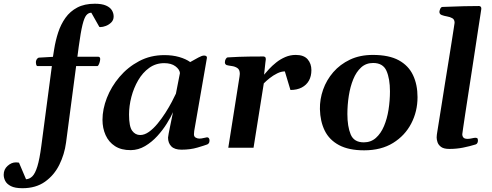

<svg xmlns="http://www.w3.org/2000/svg" viewBox="-154 -788 2623 1024"><path d="M-34.2 215.8Q-74.2 215.8 -95.9 204.6Q-117.7 193.4 -126 177Q-134.3 160.6 -134.3 144Q-134.3 115.2 -113.5 96.7Q-92.8 78.1 -70.3 78.1Q-66.9 78.1 -62 78.4Q-57.1 78.6 -52.7 79.6L-15.1 168Q3.9 167 18.8 152.1Q33.7 137.2 45.4 99.1Q57.1 61 66.4 -9.8L122.6 -435.5H46.4Q40.5 -436 38.8 -444.8Q37.1 -453.6 37.6 -459.5Q39.1 -468.8 43.2 -473.6Q47.4 -478.5 52.2 -480.5L128.4 -484.9L134.8 -524.9Q142.1 -571.3 156.2 -614.7Q170.4 -658.2 195.1 -692.9Q219.7 -727.5 258.1 -747.8Q296.4 -768.1 351.6 -768.1Q389.6 -768.1 411.6 -758.3Q433.6 -748.5 442.9 -732.9Q452.1 -717.3 452.1 -700.2Q452.1 -681.2 439.7 -668.7Q427.2 -656.2 410.9 -649.9Q394.5 -643.6 381.3 -643.6Q376.5 -643.6 375.5 -645L333 -720.2Q317.9 -720.2 306.6 -707Q295.4 -693.8 285.9 -655.3Q276.4 -616.7 266.1 -540.5L258.8 -485.4H370.6Q380.4 -484.4 380.4 -473.1Q380.4 -464.4 376 -451.2Q371.6 -438 365.7 -435.5H252L198.2 -27.3Q189.9 35.2 162.4 90.8Q134.8 146.5 85.9 181.2Q37.1 215.8 -34.2 215.8Z M543.9 12.7Q493.2 13.2 459.5 -8.5Q425.8 -30.3 409.2 -67.4Q392.6 -104.5 392.6 -148.9Q392.6 -205.6 416 -265.9Q439.5 -326.2 483.4 -377.9Q527.3 -429.7 587.9 -461.9Q648.4 -494.1 722.7 -494.1Q766.1 -494.1 801.8 -483.9Q837.4 -473.6 860.4 -457Q884.8 -470.7 904.1 -481.2Q923.3 -491.7 934.1 -491.7Q940.4 -491.7 945.1 -489.3Q949.7 -486.8 949.7 -480L881.8 -89.4Q880.4 -78.6 880.4 -71.8Q880.4 -59.1 889.9 -54Q899.4 -48.8 909.2 -48.8Q919.9 -48.8 933.3 -52.2Q946.8 -55.7 950.2 -55.7Q956.5 -55.7 960 -51Q963.4 -46.4 963.4 -38.6Q963.4 -28.3 959.2 -23.7Q955.1 -19 951.2 -17.6Q937 -12.2 899.2 -1Q861.3 10.3 814 10.3Q776.9 10.3 759.5 -7.6Q742.2 -25.4 742.2 -54.2Q742.2 -58.6 745.6 -76.2Q749 -93.8 753.7 -116.5Q758.3 -139.2 762.5 -159.4Q766.6 -179.7 768.6 -189.9Q757.3 -163.6 735.8 -129.2Q714.4 -94.7 685.1 -62.5Q655.8 -30.3 619.9 -9Q584 12.2 543.9 12.7ZM593.8 -67.9Q616.7 -67.9 640.4 -84.7Q664.1 -101.6 686.5 -128.9Q709 -156.2 728.3 -186.5Q747.6 -216.8 762 -244.1Q776.4 -271.5 784.2 -288.6L805.7 -398.4Q803.7 -418 781.5 -434.6Q759.3 -451.2 721.7 -451.2Q676.8 -451.2 641.8 -426Q606.9 -400.9 583 -359.9Q559.1 -318.8 546.6 -270.8Q534.2 -222.7 534.2 -176.8Q534.2 -113.8 550.8 -90.8Q567.4 -67.9 593.8 -67.9Z M1254.4 -389.6Q1264.6 -401.9 1281 -419.7Q1297.4 -437.5 1319.1 -454.8Q1340.8 -472.2 1367.2 -483.6Q1393.6 -495.1 1423.3 -495.1Q1466.3 -495.1 1486.6 -471.9Q1506.8 -448.7 1506.8 -414.1Q1506.8 -381.8 1493.7 -358.2Q1480.5 -334.5 1455.3 -321.3Q1430.2 -308.1 1395 -308.1L1365.2 -407.2Q1345.7 -407.2 1324.5 -396.7Q1303.2 -386.2 1284.4 -371.3Q1265.6 -356.4 1252.9 -343.3L1198.2 0H1063.5L1123.5 -379.9Q1125 -388.2 1125 -394Q1125 -416.5 1112.1 -425Q1099.1 -433.6 1082.3 -435.8Q1065.4 -438 1054.7 -440.9Q1045.4 -445.3 1045.4 -455.6Q1045.4 -465.3 1050 -473.4Q1054.7 -481.4 1060.5 -481.9Q1124.5 -485.8 1174.6 -486.3Q1224.6 -486.8 1251.5 -486.8Q1255.4 -486.8 1259.5 -483.9Q1263.7 -481 1263.7 -472.2Q1263.7 -472.2 1261.2 -452.4Q1258.8 -432.6 1254.4 -389.6Z M1552.2 -206.1Q1551.3 -258.8 1569.3 -310.1Q1587.4 -361.3 1623.5 -403.1Q1659.7 -444.8 1712.6 -470Q1765.6 -495.1 1834.5 -495.1Q1920.4 -495.1 1972.7 -466.6Q2024.9 -438 2048.8 -387.2Q2072.8 -336.4 2072.8 -270Q2072.8 -193.8 2039.3 -129.4Q2005.9 -64.9 1942.4 -25.6Q1878.9 13.7 1788.1 13.7Q1705.6 13.7 1653.8 -14.2Q1602.1 -42 1577.9 -91.3Q1553.7 -140.6 1552.2 -206.1ZM1786.1 -28.8Q1824.2 -28.8 1850.8 -52.5Q1877.4 -76.2 1894 -115.5Q1910.6 -154.8 1918.2 -203.1Q1925.8 -251.5 1925.8 -300.8Q1925.8 -368.2 1907.2 -410.2Q1888.7 -452.1 1835.9 -452.1Q1798.3 -452.1 1772.2 -428.5Q1746.1 -404.8 1730 -365.2Q1713.9 -325.7 1706.3 -277.1Q1698.7 -228.5 1698.7 -179.7Q1698.7 -113.3 1716.3 -71Q1733.9 -28.8 1786.1 -28.8Z M2177.7 -82Q2180.2 -98.1 2186.5 -137Q2192.9 -175.8 2201.2 -229Q2209.5 -282.2 2219 -341.6Q2228.5 -400.9 2237.8 -458Q2247.1 -515.1 2254.4 -562Q2261.7 -608.9 2266.1 -637.2Q2270.5 -665.5 2270.5 -666.5Q2270.5 -684.1 2258.3 -690.9Q2246.1 -697.8 2230.2 -700.4Q2214.4 -703.1 2201.9 -707.8Q2189.5 -712.4 2189.5 -725.1Q2189.5 -729.5 2193.6 -740Q2197.8 -750.5 2205.6 -751Q2268.6 -753.9 2321.3 -754.9Q2374 -755.9 2400.9 -755.9Q2404.8 -755.9 2408.9 -752.9Q2413.1 -750 2413.1 -741.2Q2413.1 -740.2 2408.7 -711.9Q2404.3 -683.6 2397 -636.2Q2389.6 -588.9 2380.9 -530Q2372.1 -471.2 2362.3 -408.4Q2352.5 -345.7 2343.5 -286.6Q2334.5 -227.5 2327.1 -179.7Q2319.8 -131.8 2315.7 -103Q2311.5 -74.2 2311.5 -72.3Q2311.5 -61.5 2317.6 -54.4Q2323.7 -47.4 2340.3 -47.4Q2350.6 -47.4 2362.8 -50.3Q2375 -53.2 2382.3 -53.2Q2386.7 -53.2 2390.9 -51Q2395 -48.8 2395 -38.1Q2395 -32.2 2392.3 -26.1Q2389.6 -20 2382.8 -17.6Q2351.1 -7.8 2315.9 -0.7Q2280.8 6.3 2242.7 6.3Q2212.9 6.3 2198.5 -4.4Q2184.1 -15.1 2179.4 -29.5Q2174.8 -43.9 2174.8 -54.7Q2174.8 -62.5 2175.8 -69.1Q2176.8 -75.7 2177.7 -82Z"/></svg>

Font: Gelasio SemiBold
Style: Italic
Weight: 600
Italic angle: -8.5°
Designer: Eben Sorkin
Foundry: Eben Sorkin
Version: Version 1.008